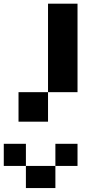

<svg xmlns="http://www.w3.org/2000/svg" viewBox="-20 -332 509 1017"><path d="M390.6 -312.5V156.2H234.4V312.5H78.1V156.2H234.4V-312.5ZM0 429.7H117.2V546.9H273.4V429.7H390.6V546.9H273.4V664.1H117.2V546.9H0Z"/></svg>

Font: Sorena-Fanum Normal
Style: Regular
Weight: 400
Designer: Mohammad Darvishi
Version: Version 1.000;March 20, 2024;FontCreator 15.0.0.2958 64-bit